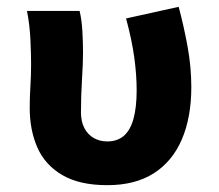

<svg xmlns="http://www.w3.org/2000/svg" viewBox="-20 -530 640 562"><path d="M294 12Q213 12 162.5 -17.5Q112 -47 89.5 -98Q67 -149 67 -214Q67 -246 69 -278Q71 -310 71 -342Q71 -372 69 -414.5Q67 -457 59 -498H213Q219 -473 221 -441Q223 -409 223 -374Q223 -347 220 -297.5Q217 -248 217 -201Q217 -174 227 -155Q237 -136 254.5 -126Q272 -116 294 -116Q323 -116 342 -132Q361 -148 370.5 -181.5Q380 -215 380 -266Q380 -311 373 -362Q366 -413 349 -476L503 -510Q518 -454 529 -394Q540 -334 540 -275Q540 -187 512.5 -122.5Q485 -58 430.5 -23Q376 12 294 12Z"/></svg>

Font: Source Code Pro ExtraBold
Style: Regular
Weight: 800
Monospace: yes
Designer: Paul D. Hunt, Teo Tuominen
Foundry: Adobe Systems Incorporated
Version: Version 1.018;hotconv 1.0.116;makeotfexe 2.5.65601